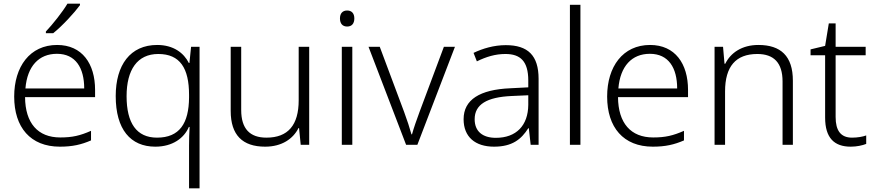

<svg xmlns="http://www.w3.org/2000/svg" viewBox="-20 -786 4746 1042"><path d="M414 -758V-766H346C320 -722 266 -654 229 -615V-606H269C319 -646 384 -717 414 -758ZM290 -542C142 -542 57 -424 57 -262C57 -95 145 10 305 10C373 10 421 -1 474 -24V-76C415 -50 373 -40 307 -40C185 -40 117 -118 116 -259H496V-298C496 -440 426 -542 290 -542ZM289 -494C390 -494 437 -418 437 -306H118C128 -427 191 -494 289 -494Z M1006 4V236H1063V-532H1017L1008 -444H1005C978 -498 922 -542 833 -542C687 -542 608 -433 608 -265C608 -84 688 10 823 10C916 10 979 -36 1005 -97H1009C1007 -69 1006 -24 1006 4ZM832 -39C721 -39 667 -118 667 -264C667 -407 725 -493 839 -493C957 -493 1006 -416 1006 -271V-257C1005 -116 954 -39 832 -39Z M1658 -532H1601V-242C1601 -107 1543 -39 1426 -39C1336 -39 1289 -87 1289 -189V-532H1232V-184C1232 -53 1296 10 1419 10C1510 10 1571 -33 1600 -91H1603L1612 0H1658Z M1864 -729C1839 -729 1825 -713 1825 -686C1825 -658 1839 -642 1864 -642C1889 -642 1903 -658 1903 -686C1903 -713 1889 -729 1864 -729ZM1892 -532H1835V0H1892Z M2184 0H2245L2449 -532H2389L2257 -179C2241 -136 2225 -90 2216 -57H2213C2204 -90 2189 -136 2173 -179L2041 -532H1980Z M2725 -541C2661 -541 2600 -523 2550 -499L2568 -453C2619 -478 2668 -493 2723 -493C2804 -493 2847 -454 2847 -349V-312L2750 -307C2584 -300 2496 -245 2496 -139C2496 -43 2559 10 2661 10C2760 10 2809 -30 2847 -90H2850L2860 0H2903V-358C2903 -485 2845 -541 2725 -541ZM2757 -265 2847 -269V-217C2846 -105 2782 -38 2671 -38C2599 -38 2556 -73 2556 -139C2556 -219 2622 -259 2757 -265Z M3130 0V-760H3073V0Z M3508 -542C3360 -542 3275 -424 3275 -262C3275 -95 3363 10 3523 10C3591 10 3639 -1 3692 -24V-76C3633 -50 3591 -40 3525 -40C3403 -40 3335 -118 3334 -259H3714V-298C3714 -440 3644 -542 3508 -542ZM3507 -494C3608 -494 3655 -418 3655 -306H3336C3346 -427 3409 -494 3507 -494Z M4096 -542C4006 -542 3945 -499 3916 -440H3912L3904 -532H3858V0H3915V-290C3915 -425 3973 -493 4090 -493C4179 -493 4227 -446 4227 -344V0H4283V-348C4283 -482 4217 -542 4096 -542Z M4604 -39C4543 -39 4515 -77 4515 -151V-486H4678V-532H4515V-659H4478L4458 -537L4379 -518V-486H4458V-148C4458 -37 4508 10 4597 10C4630 10 4661 3 4681 -5V-51C4662 -44 4634 -39 4604 -39Z"/></svg>

Font: Noto Sans Kannada Light
Style: Regular
Weight: 300
Designer: Jelle Bosma - Monotype Design Team
Foundry: Monotype Imaging Inc.
Version: Version 2.005